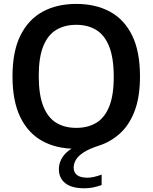

<svg xmlns="http://www.w3.org/2000/svg" viewBox="-20 -770 800 1006"><path d="M421.5 216.5Q355.5 216.5 322 189.8Q288.5 163 288.5 117Q288.5 77 315.2 43Q342 9 408 -16.5L399.5 9.5H376.5Q276 9.5 201.8 -31.2Q127.5 -72 86.5 -156Q45.5 -240 45.5 -370Q45.5 -500.5 87.2 -584.5Q129 -668.5 204 -709Q279 -749.5 379.5 -749.5Q480.5 -749.5 555.5 -709.2Q630.5 -669 672 -585Q713.5 -501 713.5 -370Q713.5 -261 685 -187.2Q656.5 -113.5 607.5 -69.8Q558.5 -26 498.5 -7Q447.5 9.5 418.5 28.2Q389.5 47 377.8 67.2Q366 87.5 366 108Q366 133.5 383.5 147.2Q401 161 438 161Q454 161 472 157Q490 153 512.5 145V199.5Q491.5 207 469.5 211.8Q447.5 216.5 421.5 216.5ZM379.5 -100Q440.5 -100 484.5 -126.5Q528.5 -153 552.2 -211.8Q576 -270.5 576 -367Q576 -466.5 552 -526.5Q528 -586.5 484 -613.2Q440 -640 379.5 -640Q319.5 -640 275.2 -613.8Q231 -587.5 207 -528.8Q183 -470 183 -373Q183 -273 207 -213Q231 -153 275 -126.5Q319 -100 379.5 -100Z"/></svg>

Font: Encode Sans Condensed Thin SemiBold
Style: Regular
Weight: 600
Version: Version 3.002